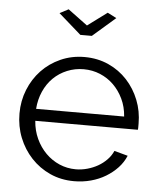

<svg xmlns="http://www.w3.org/2000/svg" viewBox="-53 -776 693 832"><g transform="rotate(5 293.5 -360.0)"><path d="M212 -730 297 -667 382 -730 421 -710 322 -624H272L174 -710ZM300 10Q243 10 195.5 -11.5Q148 -33 113 -70.5Q78 -108 58.5 -157Q39 -206 39 -262Q39 -317 58.5 -365.5Q78 -414 112.5 -450.5Q147 -487 195 -508.5Q243 -530 299 -530Q356 -530 403.5 -508.5Q451 -487 485 -450Q519 -413 538 -365Q557 -317 557 -263Q557 -255 557 -247Q557 -239 556 -236H110Q113 -194 129.5 -158.5Q146 -123 172 -97Q198 -71 231.5 -56.5Q265 -42 303 -42Q328 -42 353 -49Q378 -56 399 -68Q420 -80 437 -97.5Q454 -115 463 -136L522 -120Q510 -91 488 -67.5Q466 -44 437 -26.5Q408 -9 373 0.5Q338 10 300 10ZM492 -288Q489 -330 472.5 -364.5Q456 -399 430.5 -424Q405 -449 371.5 -463Q338 -477 300 -477Q262 -477 228 -463Q194 -449 168.5 -424Q143 -399 127.5 -364Q112 -329 109 -288Z"/></g></svg>

Font: Boldmen
Style: Regular
Weight: 400
Designer: Matt McInerney, Pablo Impallari, Rodrigo Fuenzalida
Foundry: LIVING CONCEPT
Version: Version 1.000